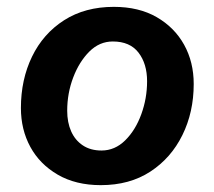

<svg xmlns="http://www.w3.org/2000/svg" viewBox="-20 -530 625 560"><path d="M274 10Q201 10 148.5 -20.5Q96 -51 68.5 -101.5Q41 -152 41 -215Q41 -298 73.5 -365Q106 -432 167 -471Q228 -510 312 -510Q385 -510 437 -480Q489 -450 517 -399.5Q545 -349 545 -285Q545 -203 512 -136Q479 -69 418.5 -29.5Q358 10 274 10ZM276 -91Q315 -91 345 -120.5Q375 -150 392 -196.5Q409 -243 409 -293Q409 -344 384 -376.5Q359 -409 309 -409Q270 -409 240.5 -379.5Q211 -350 193.5 -304Q176 -258 176 -207Q176 -173 187.5 -147Q199 -121 221.5 -106Q244 -91 276 -91Z"/></svg>

Font: Kantumruy Pro SemiBold
Style: Italic
Weight: 600
Italic angle: -13°
Version: Version 1.002